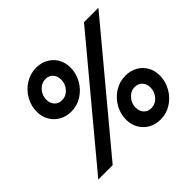

<svg xmlns="http://www.w3.org/2000/svg" viewBox="-173 -923 1131 1131"><g transform="rotate(-45 392.5 -357.5)"><path d="M54 0 650 -715H770L174 0ZM80 -538Q80 -587 104 -629.5Q128 -672 169.5 -698.5Q211 -725 261 -725Q302 -725 334.5 -707Q367 -689 386 -657Q405 -625 405 -582Q405 -534 381 -491Q357 -448 316 -421.5Q275 -395 224 -395Q184 -395 151.5 -413Q119 -431 99.5 -463.5Q80 -496 80 -538ZM170 -549Q170 -519 187.5 -500Q205 -481 233 -481Q268 -481 292 -508Q316 -535 316 -571Q316 -601 298.5 -620Q281 -639 253 -639Q219 -639 194.5 -612Q170 -585 170 -549ZM419 -133Q419 -182 443 -224.5Q467 -267 508.5 -293.5Q550 -320 600 -320Q641 -320 673.5 -302Q706 -284 725 -252Q744 -220 744 -177Q744 -129 720 -86Q696 -43 655 -16.5Q614 10 563 10Q523 10 490.5 -8Q458 -26 438.5 -58.5Q419 -91 419 -133ZM509 -144Q509 -114 526.5 -95Q544 -76 572 -76Q607 -76 631 -103Q655 -130 655 -166Q655 -196 637.5 -215Q620 -234 592 -234Q558 -234 533.5 -207Q509 -180 509 -144Z"/></g></svg>

Font: Wix Madefor Text SemiBold
Style: Italic
Weight: 600
Italic angle: -12°
Designer: Dalton Maag Ltd
Foundry: Dalton Maag Ltd
Version: Version 3.100